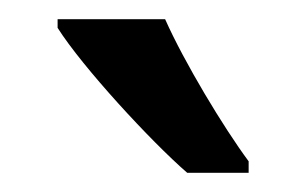

<svg xmlns="http://www.w3.org/2000/svg" viewBox="-20 -786 319 200"><path d="M152 -766H40V-757C66 -716 137 -639 175 -606H239V-618C213 -653 172 -721 152 -766Z"/></svg>

Font: Noto Sans Arabic ExtCond Med
Style: Regular
Weight: 500
Width: 2
Designer: Monotype Design Team, Nadine Chahine, Nizar Qandah and Khaled Hosny
Foundry: Monotype Imaging Inc.
Version: Version 2.012